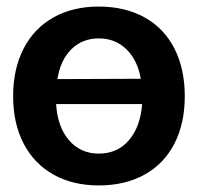

<svg xmlns="http://www.w3.org/2000/svg" viewBox="-20 -552 603 585"><path d="M543 -259Q543 -176 511.5 -114.5Q480 -53 420.5 -20Q361 13 281 13Q202 13 143 -20Q84 -53 52 -114.5Q20 -176 20 -259Q20 -342 52 -404Q84 -466 143 -499Q202 -532 281 -532Q361 -532 420.5 -499Q480 -466 511.5 -404Q543 -342 543 -259ZM281 -84Q338 -84 373 -125Q408 -166 413 -235H151Q155 -166 190 -125Q225 -84 281 -84ZM409 -312Q399 -369 365 -402Q331 -435 281 -435Q231 -435 197.5 -402Q164 -369 155 -311Z"/></svg>

Font: Non Bureau Medium
Style: Regular
Weight: 500
Designer: Jona Saucedo
Foundry: Non Foundry
Version: Version 1.000; ttfautohint (v1.8.4)